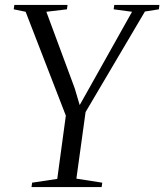

<svg xmlns="http://www.w3.org/2000/svg" viewBox="-20 -763 670 783"><path d="M108.5 0 111 -18 213.5 -33.5 248.5 -291.5 84.5 -715 36 -725 38.5 -743H255.5L253 -725L169 -715L284.5 -403.5L305 -334.5L345.5 -406.5L518.5 -715L443.5 -725L446 -743H630L628 -725L571 -716L329 -306L291.5 -34.5L397 -18L394.5 0Z"/></svg>

Font: Merriweather 144pt Light
Style: Italic
Weight: 300
Italic angle: -7.8°
Version: Version 2.101